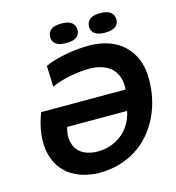

<svg xmlns="http://www.w3.org/2000/svg" viewBox="-121 -935 965 1051"><g transform="rotate(-15 361.0 -409.0)"><path d="M207 -275.4Q205.6 -272 204.1 -266.1Q202.6 -260.3 201.4 -253.4Q200.2 -246.6 199.2 -238.8Q198.2 -231 198.2 -223.6Q198.2 -198.2 206.3 -175.8Q214.4 -153.3 232.9 -135.7Q250.5 -119.1 277.8 -110.6Q305.2 -102.1 334.5 -102.1Q370.1 -102.1 404.8 -113Q439.5 -124 468 -145.8Q496.6 -167.5 517.3 -200Q538.1 -232.4 546.4 -275.4ZM568.8 -390.6Q571.8 -427.7 562.5 -457.8Q553.2 -487.8 532.2 -508.8Q511.2 -529.8 478.5 -541Q445.8 -552.2 401.9 -552.2Q377.4 -552.2 348.1 -548.8Q318.8 -545.4 290 -539.6Q261.2 -533.7 235.1 -525.4Q209 -517.1 190.4 -507.8L186 -627Q213.4 -639.2 244.6 -648.2Q275.9 -657.2 308.3 -663.1Q340.8 -668.9 373.8 -671.9Q406.7 -674.8 437.5 -674.8Q496.6 -674.8 546.4 -657.7Q596.2 -640.6 631.8 -607.4Q667.5 -574.2 687.5 -525.6Q707.5 -477.1 707.5 -414.1Q707.5 -357.4 695.8 -303.7Q684.1 -250 661.1 -202.6Q638.2 -155.3 604.5 -115.5Q570.8 -75.7 526.6 -47.1Q482.4 -18.6 428.5 -2.7Q374.5 13.2 311.5 13.2Q285.2 13.2 258.8 8.5Q232.4 3.9 208 -4.9Q183.6 -13.7 162.1 -26.4Q140.6 -39.1 124.5 -55.2Q91.3 -87.9 74.5 -132.3Q57.6 -176.8 57.6 -230Q57.6 -265.6 65.4 -305.7Q73.2 -345.7 90.3 -390.6ZM244.1 -773.9Q244.1 -799.8 262.7 -815.2Q281.2 -830.6 322.8 -830.6Q362.3 -830.6 380.9 -815.2Q399.4 -799.8 399.4 -773.9Q399.4 -749.5 380.9 -734.9Q362.3 -720.2 322.8 -720.2Q281.2 -720.2 262.7 -734.9Q244.1 -749.5 244.1 -773.9ZM464.4 -773.9Q464.4 -799.8 482.9 -815.2Q501.5 -830.6 541 -830.6Q582.5 -830.6 601.1 -815.2Q619.6 -799.8 619.6 -773.9Q619.6 -749.5 601.1 -734.9Q582.5 -720.2 541 -720.2Q501.5 -720.2 482.9 -734.9Q464.4 -749.5 464.4 -773.9Z"/></g></svg>

Font: PT Astra Sans
Style: Bold Italic
Weight: 700
Italic angle: -16°
Designer: A.Korolkova, I. Chaeva
Foundry: ParaType Ltd
Version: Version 1.002W